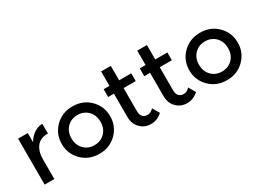

<svg xmlns="http://www.w3.org/2000/svg" viewBox="-36 -1308 2586 1924"><g transform="rotate(-30 1257.5 -345.5)"><path d="M360 -427Q277 -427 235 -373Q193 -319 193 -228V0H81V-532H193V-425Q220 -475 266.5 -507Q313 -539 365 -540L366 -427Q363 -427 360 -427Z M592.5 -140.5Q640 -92 713 -92Q786 -92 833.5 -140.5Q881 -189 881 -266Q881 -343 833.5 -391.5Q786 -440 713 -440Q640 -440 592.5 -391.5Q545 -343 545 -266Q545 -189 592.5 -140.5ZM913 -71.5Q833 8 713 8Q593 8 513 -71.5Q433 -151 433 -266Q433 -381 513 -460.5Q593 -540 713 -540Q833 -540 913 -460.5Q993 -381 993 -266Q993 -151 913 -71.5Z M1250 -442V-172Q1250 -134 1270 -111.5Q1290 -89 1326 -89Q1362 -89 1395 -124L1441 -45Q1382 8 1310.5 8Q1239 8 1188.5 -41.5Q1138 -91 1138 -175V-442H1071V-532H1138V-699H1250V-532H1390V-442Z M1668 -442V-172Q1668 -134 1688 -111.5Q1708 -89 1744 -89Q1780 -89 1813 -124L1859 -45Q1800 8 1728.5 8Q1657 8 1606.5 -41.5Q1556 -91 1556 -175V-442H1489V-532H1556V-699H1668V-532H1808V-442Z M2068.5 -140.5Q2116 -92 2189 -92Q2262 -92 2309.5 -140.5Q2357 -189 2357 -266Q2357 -343 2309.5 -391.5Q2262 -440 2189 -440Q2116 -440 2068.5 -391.5Q2021 -343 2021 -266Q2021 -189 2068.5 -140.5ZM2389 -71.5Q2309 8 2189 8Q2069 8 1989 -71.5Q1909 -151 1909 -266Q1909 -381 1989 -460.5Q2069 -540 2189 -540Q2309 -540 2389 -460.5Q2469 -381 2469 -266Q2469 -151 2389 -71.5Z"/></g></svg>

Font: Montreal
Style: Regular
Weight: 400
Designer: Julieta Ulanovsky, usr_local_share
Foundry: Julieta Ulanovsky, usr_local_share
Version: Version 2.001